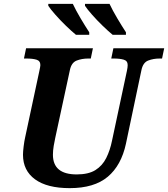

<svg xmlns="http://www.w3.org/2000/svg" viewBox="-20 -964 870 994"><path d="M341 10Q224 10 161.5 -35.5Q99 -81 99 -163Q99 -179 102.5 -207Q106 -235 110 -252L183 -593Q189 -620 189 -627Q189 -649 169 -655Q149 -661 117 -661H104L115 -714H461L450 -661H437Q404 -661 377 -650.5Q350 -640 342 -602L266 -250Q262 -233 258 -208.5Q254 -184 254 -163Q254 -61 377 -61Q438 -61 474 -83.5Q510 -106 530 -146Q550 -186 560 -236L637 -597Q639 -605 640 -614Q641 -623 641 -627Q641 -649 621 -655Q601 -661 569 -661H556L567 -714H830L819 -661H806Q774 -661 747 -650.5Q720 -640 712 -600L632 -220Q608 -108 538 -49Q468 10 341 10ZM563 -784Q541 -802 511.5 -830.5Q482 -859 456.5 -888Q431 -917 420 -934V-944H547Q563 -910 587 -869.5Q611 -829 632 -797V-784ZM373 -784Q351 -802 321.5 -830.5Q292 -859 266.5 -888Q241 -917 230 -934V-944H357Q373 -910 397 -869.5Q421 -829 442 -797V-784Z"/></svg>

Font: Noto Serif
Style: Bold Italic
Weight: 700
Italic angle: -12°
Designer: Monotype Design Team
Foundry: Monotype Imaging Inc.
Version: Version 2.013